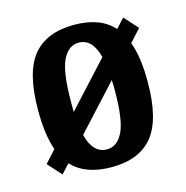

<svg xmlns="http://www.w3.org/2000/svg" viewBox="-83 -589 657 678"><g transform="rotate(-15 245.0 -250.0)"><path d="M100 -43 70 -10 25 -60 65 -104Q45 -162 45 -250Q45 -389 94.5 -449.5Q144 -510 245 -510Q342 -510 389 -456L420 -490L465 -440L424 -395Q445 -340 445 -250Q445 -111 395.5 -50.5Q346 10 245 10Q149 10 100 -43ZM313 -374Q295 -445 245 -445Q207 -445 186 -401.5Q165 -358 165 -250V-213ZM325 -250Q325 -275 324 -287L176 -126Q194 -55 245 -55Q283 -55 304 -98.5Q325 -142 325 -250Z"/></g></svg>

Font: Cuprum
Style: Bold
Weight: 700
Designer: Jovanny Lemonad
Foundry: Jovanny Lemonad
Version: Version 2.000